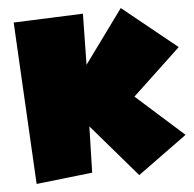

<svg xmlns="http://www.w3.org/2000/svg" viewBox="-20 -465 481 477"><path d="M14 -409 71 -8 209 -36 202 -151 326 -30 441 -130 314 -225 424 -348 280 -445 195 -304 186 -431Z"/></svg>

Font: Super Mario
Style: Regular
Weight: 400
Version: Version 1.0